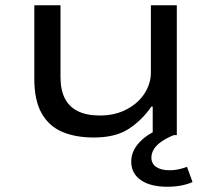

<svg xmlns="http://www.w3.org/2000/svg" viewBox="-20 -516 808 733"><path d="M338 9Q270 9 219 -12Q168 -33 139.5 -82.5Q111 -132 111 -215V-496H211V-222Q211 -173 227.5 -140.5Q244 -108 277.5 -91.5Q311 -75 361 -75Q419 -75 463.5 -98.5Q508 -122 532 -159.5Q556 -197 556 -239V-496H655V0H563V-109H558Q522 -57 471.5 -24Q421 9 338 9ZM619 197Q554 197 517.5 171.5Q481 146 481 101Q481 60 514 25.5Q547 -9 610 -32L643 0Q616 11 596.5 24.5Q577 38 567.5 53.5Q558 69 558 86Q558 109 576.5 121.5Q595 134 628 134Q644 134 661 130.5Q678 127 694 121L715 179Q695 188 670.5 192.5Q646 197 619 197Z"/></svg>

Font: Nunito Sans 7pt Expanded
Style: Regular
Weight: 400
Width: 7
Designer: Vernon Adams
Foundry: Vernon Adams
Version: Version 3.101;gftools[0.9.27]